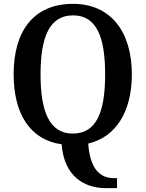

<svg xmlns="http://www.w3.org/2000/svg" viewBox="-20 -745 758 999"><path d="M531 234H589V182H574C508 182 449 144 439 2C585 -32 666 -167 666 -358C666 -580 556 -725 360 -725C152 -725 51 -580 51 -359C51 -157 133 -18 301 6C313 176 423 234 531 234ZM359 -50C237 -50 191 -164 191 -358C191 -552 237 -665 360 -665C483 -665 527 -552 527 -358C527 -164 483 -50 359 -50Z"/></svg>

Font: Noto Serif Armenian SemiCondensed SemiBold
Style: Regular
Weight: 600
Width: 4
Designer: Monotype Design Team
Foundry: Monotype Imaging Inc.
Version: Version 2.008